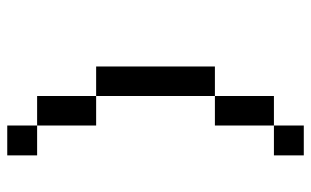

<svg xmlns="http://www.w3.org/2000/svg" viewBox="-187 -629 874 540"><g transform="rotate(90 250.0 -359.0)"><path d="M167 -192.4V-526.4H250V-692.4H333V-776.4H417V-692.4H333V-526.4H250V-192.4H333V-26.4H417V57.6H333V-26.4H250V-192.4Z"/></g></svg>

Font: KH Dot Kodenmachou 12
Style: Regular
Weight: 400
Designer: Original version for X68000 by Keitarou Hiraki (http://hp.vector.co.jp/authors/VA000874/) / TrueType conversion by Homem
Version: Version 1.00.20150527